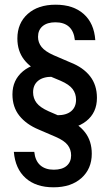

<svg xmlns="http://www.w3.org/2000/svg" viewBox="-20 -750 464 818"><path d="M222 -198 224 -259Q263 -259 283.5 -276.5Q304 -294 304 -325Q304 -351 289.5 -370.5Q275 -390 238 -406L164 -437Q111 -459 82.5 -496Q54 -533 54 -586Q54 -651 98 -690.5Q142 -730 217 -730Q292 -730 336.5 -690.5Q381 -651 386 -579H299Q295 -617 274 -636Q253 -655 216 -655Q181 -655 161.5 -638.5Q142 -622 142 -593Q142 -569 157 -550Q172 -531 208 -515L280 -484Q334 -463 363.5 -425.5Q393 -388 393 -333Q393 -270 347.5 -234Q302 -198 222 -198ZM208 48Q133 48 89 8.5Q45 -31 39 -103H126Q130 -65 151.5 -46Q173 -27 209 -27Q245 -27 264 -43.5Q283 -60 283 -88Q283 -113 268.5 -132Q254 -151 217 -167L145 -198Q92 -220 62.5 -257Q33 -294 33 -348Q33 -409 78 -446.5Q123 -484 203 -484L202 -423Q163 -423 142 -405.5Q121 -388 121 -357Q121 -331 136 -311.5Q151 -292 187 -276L261 -244Q314 -223 342.5 -186Q371 -149 371 -95Q371 -31 327 8.5Q283 48 208 48Z"/></svg>

Font: Instrument Sans SemiCondensed Medium
Style: Regular
Weight: 500
Width: 4
Designer: Rodrigo Fuenzalida
Foundry: fragTYPE
Version: Version 1.000;gftools[0.9.28]